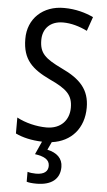

<svg xmlns="http://www.w3.org/2000/svg" viewBox="-63 -764 580 1043"><g transform="rotate(5 227.0 -242.0)"><path d="M304 138C304 91 272 62 220 51L240 8C346 -6 413 -83 413 -195C413 -293 362 -348 259 -396C166 -441 135 -468 135 -540C135 -602 175 -645 245 -645C289 -645 334 -632 377 -611L404 -688C362 -708 307 -724 244 -724C129 -725 47 -649 48 -538C48 -425 103 -377 199 -331C295 -287 327 -256 327 -187C327 -120 283 -69 204 -69C150 -69 88 -84 42 -109V-22C81 -3 130 8 187 10L155 81C204 88 235 103 235 138C235 168 214 186 169 186C153 186 136 184 123 180V234C135 238 154 240 177 240C258 240 304 204 304 138Z"/></g></svg>

Font: Noto Sans Gujarati UI Condensed
Style: Regular
Weight: 400
Width: 3
Designer: Jelle Bosma - Monotype Design Team, Universal Thirst
Foundry: Monotype Imaging Inc.
Version: Version 2.106